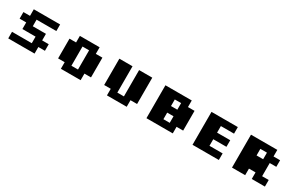

<svg xmlns="http://www.w3.org/2000/svg" viewBox="160 -1892 4806 3158"><g transform="rotate(30 2562.5 -312.5)"><path d="M125 0V-125H500V-250H250V-375H125V-500H250V-625H750V-500H375V-375H625V-250H750V-125H625V0Z M1125 0V-125H1000V-500H1125V-625H1500V-500H1625V-125H1500V0ZM1250 -130H1375V-495H1250Z M2000 0V-125H1875V-625H2125V-125H2250V-625H2500V-125H2375V0Z M2750 0V-625H3250V-500H3375V-125H3250V0ZM3000 -375H3120V-500H3000ZM3000 -125H3120V-250H3000Z M3625 0V-625H4125V-500H3875V-375H4125V-250H3875V-125H4125V0Z M4375 0V-625H4875V-500H5000V-375H4875V-125H5000V0H4750V-125H4625V0ZM4625 -375H4750V-500H4625Z"/></g></svg>

Font: Silkscreen
Style: Bold
Weight: 700
Designer: Jason Kottke
Foundry: Jason Kottke
Version: Version 1.001; ttfautohint (v1.8.4.7-5d5b)